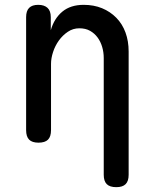

<svg xmlns="http://www.w3.org/2000/svg" viewBox="-20 -580 640 794"><path d="M191 -316V-42Q191 -15 178.5 -2.5Q166 10 139 10Q113 10 100.5 -2.5Q88 -15 88 -42V-509Q88 -535 100.5 -547.5Q113 -560 138 -560Q163 -560 176.5 -547.5Q190 -535 190 -509V-455Q204 -504 238 -532Q272 -560 326 -560Q368 -560 402 -546Q436 -532 461 -506.5Q486 -481 499 -445.5Q512 -410 512 -367V143Q512 169 499.5 181.5Q487 194 461 194Q434 194 421.5 181.5Q409 169 409 143V-340Q409 -364 402.5 -386Q396 -408 383.5 -425Q371 -442 352.5 -452.5Q334 -463 308 -463Q282 -463 260.5 -448.5Q239 -434 223.5 -412.5Q208 -391 199.5 -365Q191 -339 191 -316Z"/></svg>

Font: Maple Mono Normal NL Medium
Style: Regular
Weight: 500
Monospace: yes
Designer: subframe7536
Version: Version 7.000